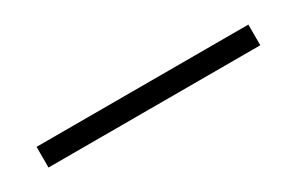

<svg xmlns="http://www.w3.org/2000/svg" viewBox="20 -695 959 621"><g transform="rotate(-30 500.0 -384.5)"><path d="M104.5 -345.7V-422.9H895.5V-345.7Z"/></g></svg>

Font: GenEi M Gothic v2 Regular
Style: Regular
Weight: 400
Version: Version 2.0